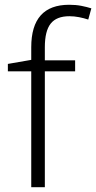

<svg xmlns="http://www.w3.org/2000/svg" viewBox="-20 -785 403 805"><path d="M295 -486H168V0H111V-486H13V-517L111 -534V-587Q111 -765 270 -765Q298 -765 321 -760.5Q344 -756 363 -750L350 -703Q332 -709 311.5 -713Q291 -717 271 -717Q217 -717 192.5 -686Q168 -655 168 -587V-532H295Z"/></svg>

Font: Noto Traditional Nushu Light
Style: Regular
Weight: 300
Designer: LIU Zhao
Foundry: LiuZhao Studio
Version: Version 2.003; ttfautohint (v1.8.4.7-5d5b)